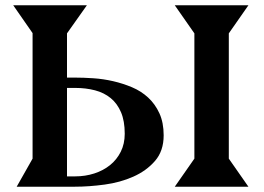

<svg xmlns="http://www.w3.org/2000/svg" viewBox="-20 -705 998 725"><path d="M103 -106V-580L30 -685H308L233 -579V-412H263Q295 -412 332.5 -409.5Q370 -407 407 -398.5Q444 -390 478.5 -375.5Q513 -361 539.5 -336.5Q566 -312 582 -277Q598 -242 598 -194Q598 -135 565.5 -97.5Q533 -60 483.5 -38Q434 -16 375 -8Q316 0 263 0H43ZM264 -39Q302 -39 336 -50Q370 -61 395.5 -81.5Q421 -102 436 -132Q451 -162 451 -200Q451 -248 437 -281Q423 -314 398 -334.5Q373 -355 338.5 -364Q304 -373 264 -373H233V-39ZM640 0 714 -106V-579L640 -685H918L844 -579V-106L918 0Z"/></svg>

Font: Bluu Next Cyrillic
Style: Bold
Weight: 700
Designer: Igor Stepanchenko
Foundry: Igor Stepanchenko
Version: Version 1.000